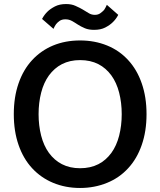

<svg xmlns="http://www.w3.org/2000/svg" viewBox="-20 -912 789 945"><path d="M305.2 -892.1Q332 -892.1 351.1 -883.3Q376 -872.1 386.2 -865.7Q404.8 -855 416 -847.7Q429.7 -838.9 446.8 -838.9Q462.9 -838.9 473.6 -846.7Q484.4 -854.5 492.2 -862.8Q499 -872.6 505.9 -888.2L562 -838.9Q551.3 -817.9 534.2 -801.8Q521 -788.6 497.6 -776.4Q475.6 -765.1 442.9 -765.1Q416.5 -765.1 397.9 -772.9Q377.4 -781.7 363.3 -791Q348.6 -800.8 333.5 -809.1Q319.3 -816.9 301.8 -816.9Q285.2 -816.9 273.9 -809.6Q264.2 -803.2 255.9 -793Q249.5 -784.2 243.2 -770L187 -818.8Q197.8 -839.4 213.9 -855Q227.1 -868.2 250.5 -880.4Q273.4 -892.1 305.2 -892.1ZM71.3 -501.5Q94.7 -569.3 138.2 -616.2Q181.6 -663.1 241.2 -688Q301.3 -712.9 374 -712.9Q446.3 -712.9 507.3 -688Q567.4 -663.6 610.8 -616.2Q654.3 -569.3 677.7 -501.5Q701.2 -434.1 701.2 -350.1Q701.2 -266.1 677.7 -198.7Q654.3 -130.9 610.8 -84Q567.4 -36.6 507.3 -12.2Q445.3 13.2 374 13.2Q302.2 13.2 241.2 -12.2Q181.6 -37.1 138.2 -84Q94.7 -130.9 71.3 -198.7Q47.9 -266.1 47.9 -350.1Q47.9 -434.1 71.3 -501.5ZM182.6 -244.1Q195.3 -194.8 220.7 -159.7Q247.6 -123 284.7 -104Q323.7 -84 374 -84Q425.3 -84 464.4 -104Q501.5 -123 528.3 -159.7Q553.7 -194.8 566.4 -244.1Q579.1 -293.9 579.1 -350.1Q579.1 -406.2 566.4 -456.1Q553.7 -505.4 528.3 -540.5Q501.5 -577.1 464.4 -596.2Q425.3 -616.2 374 -616.2Q323.7 -616.2 284.7 -596.2Q247.6 -577.1 220.7 -540.5Q195.3 -505.4 182.6 -456.1Q169.9 -406.2 169.9 -350.1Q169.9 -293.9 182.6 -244.1Z"/></svg>

Font: Post Grotesk Medium
Style: Medium
Weight: 500
Version: Version 1.0